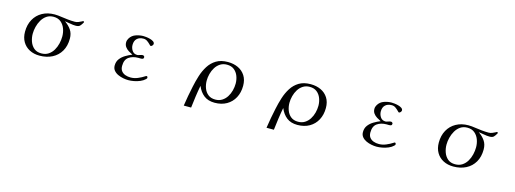

<svg xmlns="http://www.w3.org/2000/svg" viewBox="-8 -1332 6016 2241"><g transform="rotate(15 3000.0 -211.0)"><path d="M617 -292Q617 -341 600.5 -385.5Q584 -430 549.5 -459Q515 -488 460 -488Q412 -488 377 -464Q342 -440 319.5 -401.5Q297 -363 286 -319Q275 -275 275 -234Q275 -186 291 -141Q307 -96 341 -67Q375 -38 430 -38Q480 -38 515.5 -61.5Q551 -85 573.5 -123Q596 -161 606.5 -205.5Q617 -250 617 -292ZM818 -518Q818 -516 816 -512Q800 -484 785 -469Q770 -454 735 -454Q701 -454 668 -461Q635 -468 601 -472Q650 -438 679.5 -395Q709 -352 709 -290Q709 -202 672 -138.5Q635 -75 569 -41Q503 -7 416 -7Q348 -7 295 -34.5Q242 -62 212 -113Q182 -164 182 -234Q182 -319 217.5 -383Q253 -447 317 -482.5Q381 -518 466 -518Q486 -518 506 -516Q526 -514 545 -511Q587 -505 629 -500.5Q671 -496 714 -496Q735 -496 756 -504.5Q777 -513 791.5 -521Q806 -529 806 -529Q818 -529 818 -518Z M1701 -84Q1701 -78 1698 -74Q1695 -70 1690 -65Q1668 -43 1633 -28Q1598 -13 1560.5 -6Q1523 1 1491 1Q1463 1 1429.5 -5.5Q1396 -12 1365.5 -26Q1335 -40 1315 -64Q1295 -88 1295 -123Q1295 -171 1320.5 -204.5Q1346 -238 1385 -261Q1424 -284 1462 -299Q1437 -311 1412 -326.5Q1387 -342 1370.5 -365Q1354 -388 1354 -419Q1354 -433 1358 -445.5Q1362 -458 1369 -469Q1394 -510 1440 -526Q1486 -542 1531 -542Q1544 -542 1566.5 -539.5Q1589 -537 1613 -530.5Q1637 -524 1653.5 -512.5Q1670 -501 1670 -484Q1670 -474 1660.5 -463Q1651 -452 1641 -452Q1637 -452 1622.5 -467.5Q1608 -483 1587 -498Q1566 -513 1540 -513Q1491 -513 1462.5 -486.5Q1434 -460 1434 -410Q1434 -373 1455 -341.5Q1476 -310 1518 -310Q1526 -310 1547 -317.5Q1568 -325 1581 -325Q1589 -325 1596 -319Q1603 -313 1603 -305Q1603 -289 1591.5 -284.5Q1580 -280 1565 -280.5Q1550 -281 1539 -281Q1471 -281 1425.5 -249Q1380 -217 1380 -142Q1380 -103 1398 -80Q1416 -57 1445.5 -46.5Q1475 -36 1510 -36Q1553 -36 1596 -54Q1639 -72 1674 -95Q1677 -97 1680 -99Q1683 -101 1687 -101Q1694 -101 1697.5 -95.5Q1701 -90 1701 -84Z M2714 -284Q2714 -332 2697.5 -375Q2681 -418 2647 -445Q2613 -472 2560 -472Q2514 -472 2479.5 -450Q2445 -428 2422.5 -392Q2400 -356 2389 -313.5Q2378 -271 2378 -231Q2378 -184 2394 -140.5Q2410 -97 2444 -70Q2478 -43 2531 -43Q2578 -43 2612.5 -65Q2647 -87 2669.5 -122.5Q2692 -158 2703 -200.5Q2714 -243 2714 -284ZM2805 -282Q2805 -200 2771.5 -137.5Q2738 -75 2677 -40Q2616 -5 2533 -5Q2454 -5 2403.5 -44Q2353 -83 2324 -153Q2311 -86 2301.5 -17.5Q2292 51 2284 120H2195Q2204 59 2215 -1.5Q2226 -62 2239 -121Q2253 -189 2274.5 -257Q2296 -325 2331.5 -381Q2367 -437 2423 -471Q2479 -505 2563 -505Q2632 -505 2686.5 -479.5Q2741 -454 2773 -404Q2805 -354 2805 -282Z M3714 -284Q3714 -332 3697.5 -375Q3681 -418 3647 -445Q3613 -472 3560 -472Q3514 -472 3479.5 -450Q3445 -428 3422.5 -392Q3400 -356 3389 -313.5Q3378 -271 3378 -231Q3378 -184 3394 -140.5Q3410 -97 3444 -70Q3478 -43 3531 -43Q3578 -43 3612.5 -65Q3647 -87 3669.5 -122.5Q3692 -158 3703 -200.5Q3714 -243 3714 -284ZM3805 -282Q3805 -200 3771.5 -137.5Q3738 -75 3677 -40Q3616 -5 3533 -5Q3454 -5 3403.5 -44Q3353 -83 3324 -153Q3311 -86 3301.5 -17.5Q3292 51 3284 120H3195Q3204 59 3215 -1.5Q3226 -62 3239 -121Q3253 -189 3274.5 -257Q3296 -325 3331.5 -381Q3367 -437 3423 -471Q3479 -505 3563 -505Q3632 -505 3686.5 -479.5Q3741 -454 3773 -404Q3805 -354 3805 -282Z M4701 -84Q4701 -78 4698 -74Q4695 -70 4690 -65Q4668 -43 4633 -28Q4598 -13 4560.5 -6Q4523 1 4491 1Q4463 1 4429.5 -5.5Q4396 -12 4365.5 -26Q4335 -40 4315 -64Q4295 -88 4295 -123Q4295 -171 4320.5 -204.5Q4346 -238 4385 -261Q4424 -284 4462 -299Q4437 -311 4412 -326.5Q4387 -342 4370.5 -365Q4354 -388 4354 -419Q4354 -433 4358 -445.5Q4362 -458 4369 -469Q4394 -510 4440 -526Q4486 -542 4531 -542Q4544 -542 4566.5 -539.5Q4589 -537 4613 -530.5Q4637 -524 4653.5 -512.5Q4670 -501 4670 -484Q4670 -474 4660.5 -463Q4651 -452 4641 -452Q4637 -452 4622.5 -467.5Q4608 -483 4587 -498Q4566 -513 4540 -513Q4491 -513 4462.5 -486.5Q4434 -460 4434 -410Q4434 -373 4455 -341.5Q4476 -310 4518 -310Q4526 -310 4547 -317.5Q4568 -325 4581 -325Q4589 -325 4596 -319Q4603 -313 4603 -305Q4603 -289 4591.5 -284.5Q4580 -280 4565 -280.5Q4550 -281 4539 -281Q4471 -281 4425.5 -249Q4380 -217 4380 -142Q4380 -103 4398 -80Q4416 -57 4445.5 -46.5Q4475 -36 4510 -36Q4553 -36 4596 -54Q4639 -72 4674 -95Q4677 -97 4680 -99Q4683 -101 4687 -101Q4694 -101 4697.5 -95.5Q4701 -90 4701 -84Z M5617 -292Q5617 -341 5600.5 -385.5Q5584 -430 5549.5 -459Q5515 -488 5460 -488Q5412 -488 5377 -464Q5342 -440 5319.5 -401.5Q5297 -363 5286 -319Q5275 -275 5275 -234Q5275 -186 5291 -141Q5307 -96 5341 -67Q5375 -38 5430 -38Q5480 -38 5515.5 -61.5Q5551 -85 5573.5 -123Q5596 -161 5606.5 -205.5Q5617 -250 5617 -292ZM5818 -518Q5818 -516 5816 -512Q5800 -484 5785 -469Q5770 -454 5735 -454Q5701 -454 5668 -461Q5635 -468 5601 -472Q5650 -438 5679.5 -395Q5709 -352 5709 -290Q5709 -202 5672 -138.5Q5635 -75 5569 -41Q5503 -7 5416 -7Q5348 -7 5295 -34.5Q5242 -62 5212 -113Q5182 -164 5182 -234Q5182 -319 5217.5 -383Q5253 -447 5317 -482.5Q5381 -518 5466 -518Q5486 -518 5506 -516Q5526 -514 5545 -511Q5587 -505 5629 -500.5Q5671 -496 5714 -496Q5735 -496 5756 -504.5Q5777 -513 5791.5 -521Q5806 -529 5806 -529Q5818 -529 5818 -518Z"/></g></svg>

Font: Kaisei Decol
Style: Regular
Weight: 400
Designer: Font-Kai, 金井和夫
Foundry: KAZUO KANAI
Version: Version 5.003